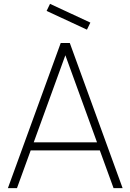

<svg xmlns="http://www.w3.org/2000/svg" viewBox="-20 -972 674 992"><path d="M446.9 -855.2 238.5 -952.1 220.8 -915.6 429.2 -818.8ZM566.7 0H613.5L340.6 -750H293.8L20.8 0H67.7L138.5 -194.8H495.8ZM154.2 -236.5 317.7 -686.5 481.3 -236.5Z"/></svg>

Font: Manrope3 Thin
Style: Regular
Weight: 100
Width: 4
Designer: Mikhail Sharanda
Foundry: Mikhail Sharanda
Version: Version 3.000;PS 003.000;hotconv 1.0.88;makeotf.lib2.5.64775